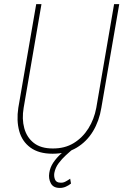

<svg xmlns="http://www.w3.org/2000/svg" viewBox="-20 -731 606 927"><path d="M530.8 -710.9H555.7L469.2 -210Q459 -147 429 -97.2Q398.9 -47.4 350.3 -18.1Q301.8 11.2 233.9 11.2Q167 11.2 126.7 -18.6Q86.4 -48.3 72.8 -98.4Q59.1 -148.4 68.4 -210.4L154.8 -710.9H180.2L94.2 -210.4Q85 -156.7 97.2 -112.1Q109.4 -67.4 143.3 -40.8Q177.2 -14.2 234.4 -14.2Q292.5 -13.7 335.7 -40Q378.9 -66.4 406.7 -110.8Q434.6 -155.3 444.8 -210ZM319.8 -25.4 337.4 -15.6Q318.8 -0.5 298.8 17.8Q278.8 36.1 262.9 57.4Q247.1 78.6 242.2 104.5Q239.7 121.1 245.6 135.7Q251.5 150.4 271 150.9Q284.2 152.3 296.6 145.5Q309.1 138.7 318.8 131.8L322.8 155.3Q311 164.6 297.6 170.4Q284.2 176.3 269.5 176.3Q237.3 176.8 225.3 153.8Q213.4 130.9 217.8 104.5Q221.7 77.1 237.5 53.7Q253.4 30.3 275.4 10.5Q297.4 -9.3 319.8 -25.4Z"/></svg>

Font: Roboto Condensed Thin
Style: Italic
Weight: 250
Italic angle: -12°
Designer: Christian Robertson
Foundry: Google
Version: Version 3.008; 2023